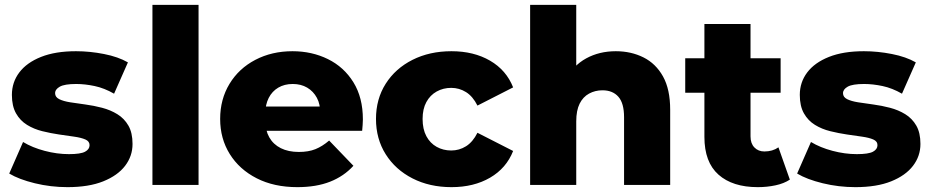

<svg xmlns="http://www.w3.org/2000/svg" viewBox="-20 -762 3833 791"><path d="M258 9Q189 9 123.5 -7Q58 -23 18 -47L75 -177Q113 -154 164 -140.5Q215 -127 264 -127Q312 -127 330.5 -137Q349 -147 349 -164Q349 -180 331.5 -187.5Q314 -195 285.5 -199Q257 -203 223 -208Q189 -213 154.5 -221.5Q120 -230 91.5 -247.5Q63 -265 46 -295Q29 -325 29 -371Q29 -423 59.5 -463.5Q90 -504 149 -527.5Q208 -551 293 -551Q350 -551 408.5 -539.5Q467 -528 507 -505L450 -376Q410 -399 370 -407.5Q330 -416 294 -416Q246 -416 226.5 -405Q207 -394 207 -378Q207 -362 224 -353.5Q241 -345 269.5 -340.5Q298 -336 332 -331.5Q366 -327 400.5 -318Q435 -309 463.5 -291.5Q492 -274 509 -244.5Q526 -215 526 -169Q526 -119 495.5 -79Q465 -39 405.5 -15Q346 9 258 9Z M608 0V-742H798V0Z M1205 9Q1109 9 1037.5 -27.5Q966 -64 926.5 -127.5Q887 -191 887 -272Q887 -353 925.5 -416.5Q964 -480 1032 -515.5Q1100 -551 1185 -551Q1265 -551 1331 -518.5Q1397 -486 1436 -423Q1475 -360 1475 -270Q1475 -260 1474 -247Q1473 -234 1472 -223H1043V-323H1371L1299 -295Q1300 -332 1285.5 -359Q1271 -386 1245.5 -401Q1220 -416 1186 -416Q1152 -416 1126.5 -401Q1101 -386 1087 -358.5Q1073 -331 1073 -294V-265Q1073 -225 1089.5 -196Q1106 -167 1137 -151.5Q1168 -136 1211 -136Q1251 -136 1279.5 -147.5Q1308 -159 1336 -183L1436 -79Q1397 -36 1340 -13.5Q1283 9 1205 9Z M1840 9Q1750 9 1679.5 -27Q1609 -63 1569 -126.5Q1529 -190 1529 -272Q1529 -354 1569 -417Q1609 -480 1679.5 -515.5Q1750 -551 1840 -551Q1932 -551 1999 -512Q2066 -473 2094 -402L1947 -327Q1928 -365 1900 -382.5Q1872 -400 1839 -400Q1806 -400 1779 -385Q1752 -370 1736.5 -341.5Q1721 -313 1721 -272Q1721 -230 1736.5 -201Q1752 -172 1779 -157Q1806 -142 1839 -142Q1872 -142 1900 -159.5Q1928 -177 1947 -215L2094 -140Q2066 -69 1999 -30Q1932 9 1840 9Z M2517 -551Q2580 -551 2631 -525.5Q2682 -500 2711.5 -447Q2741 -394 2741 -310V0H2551V-279Q2551 -337 2527.5 -363.5Q2504 -390 2462 -390Q2432 -390 2407 -376.5Q2382 -363 2368 -335Q2354 -307 2354 -262V0H2164V-742H2354V-388L2310 -433Q2341 -492 2395 -521.5Q2449 -551 2517 -551Z M3102 9Q2998 9 2940 -42.5Q2882 -94 2882 -198V-663H3072V-200Q3072 -171 3088 -154.5Q3104 -138 3129 -138Q3163 -138 3187 -155L3234 -22Q3210 -6 3175 1.5Q3140 9 3102 9ZM2803 -380V-522H3196V-380Z M3504 9Q3435 9 3369.5 -7Q3304 -23 3264 -47L3321 -177Q3359 -154 3410 -140.5Q3461 -127 3510 -127Q3558 -127 3576.5 -137Q3595 -147 3595 -164Q3595 -180 3577.5 -187.5Q3560 -195 3531.5 -199Q3503 -203 3469 -208Q3435 -213 3400.5 -221.5Q3366 -230 3337.5 -247.5Q3309 -265 3292 -295Q3275 -325 3275 -371Q3275 -423 3305.5 -463.5Q3336 -504 3395 -527.5Q3454 -551 3539 -551Q3596 -551 3654.5 -539.5Q3713 -528 3753 -505L3696 -376Q3656 -399 3616 -407.5Q3576 -416 3540 -416Q3492 -416 3472.5 -405Q3453 -394 3453 -378Q3453 -362 3470 -353.5Q3487 -345 3515.5 -340.5Q3544 -336 3578 -331.5Q3612 -327 3646.5 -318Q3681 -309 3709.5 -291.5Q3738 -274 3755 -244.5Q3772 -215 3772 -169Q3772 -119 3741.5 -79Q3711 -39 3651.5 -15Q3592 9 3504 9Z"/></svg>

Font: MOST Montserrat ExtraBold
Style: Regular
Weight: 800
Designer: Julieta Ulanovsky
Foundry: Julieta Ulanovsky
Version: Version 8.000;March 11, 2024;FontCreator 15.0.0.2926 64-bit